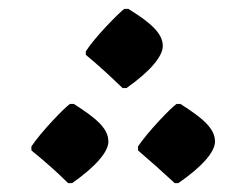

<svg xmlns="http://www.w3.org/2000/svg" viewBox="-20 -434 554 434"><path d="M257 -235H266C320 -273 348 -307 348 -330C348 -359 320 -383 270 -414H261C250 -406 195 -351 174 -318V-310C202 -287 229 -262 257 -235ZM134 -20H143C197 -58 225 -91 225 -114C225 -144 197 -167 147 -199H138C126 -191 72 -135 51 -103V-94C79 -71 106 -48 134 -20ZM375 -20H383C438 -58 466 -91 466 -114C466 -144 438 -167 388 -199H379C367 -191 313 -135 292 -103V-94C320 -70 347 -46 375 -20Z"/></svg>

Font: Noto Nastaliq Urdu
Style: Regular
Weight: 400
Designer: Monotype Design Team (Patrick Giasson: type design, Kamal Mansour: OpenType code, Glenda Bellarosa). Updated by Simon Co
Foundry: Monotype Imaging Inc., Simon Cozens
Version: Version 3.009